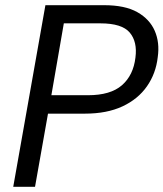

<svg xmlns="http://www.w3.org/2000/svg" viewBox="-20 -720 630 740"><path d="M31 0 155 -700H381Q462 -700 509.5 -673Q557 -646 576.5 -601Q596 -556 588 -500Q581 -437 546.5 -387.5Q512 -338 452 -310Q392 -282 307 -282H165L115 0ZM178 -353H319Q406 -353 450 -391.5Q494 -430 502 -498Q510 -559 480 -594.5Q450 -630 367 -630H226Z"/></svg>

Font: DM Sans 11pt
Style: Italic
Weight: 400
Italic angle: -10°
Version: Version 4.004;gftools[0.9.30]